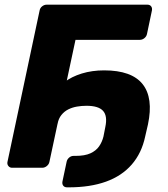

<svg xmlns="http://www.w3.org/2000/svg" viewBox="-20 -720 721 824"><path d="M32 0Q22 0 16 -7.5Q10 -15 12 -25L150 -675Q152 -686 161 -693Q170 -700 181 -700H612Q623 -700 628.5 -693Q634 -686 632 -675L611 -575Q609 -564 600 -556.5Q591 -549 580 -549H304L192 -25Q190 -15 181 -7.5Q172 0 161 0ZM256 -367Q287 -391 331 -404.5Q375 -418 427 -418Q545 -418 592 -359Q639 -300 615 -186L603 -134Q588 -63 545.5 -14Q503 35 435 59.5Q367 84 275 84H268Q257 84 251.5 77Q246 70 248 59L266 -26Q268 -36 276.5 -43.5Q285 -51 296 -51H304Q344 -51 368 -62Q392 -73 405 -91.5Q418 -110 424 -134L432 -175Q442 -222 422.5 -244Q403 -266 351 -266Q330 -266 310 -262.5Q290 -259 273 -250.5Q256 -242 243.5 -226.5Q231 -211 227 -188Z"/></svg>

Font: Rubik
Style: Bold Italic
Weight: 700
Italic angle: -12°
Designer: Hubert and Fischer
Foundry: Hubert and Fischer
Version: Version 2.300;gftools[0.9.30]